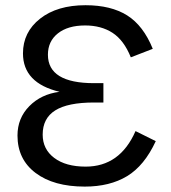

<svg xmlns="http://www.w3.org/2000/svg" viewBox="-20 -688 640 718"><path d="M296.9 9.8Q180.7 9.8 113 -41.3Q45.4 -92.3 45.4 -181.2Q45.4 -246.1 89.6 -291Q133.8 -335.9 202.6 -344.7Q65.9 -377.4 65.9 -488.3Q65.9 -567.9 129.9 -618.2Q193.8 -668.5 299.8 -668.5Q395 -668.5 455.6 -630.4Q516.1 -592.3 551.3 -505.4L469.2 -473.6Q443.4 -537.6 400.9 -565.2Q358.4 -592.8 298.3 -592.8Q233.9 -592.8 196.5 -563.2Q159.2 -533.7 159.2 -483.4Q159.2 -377 332 -377H366.7V-304.7H332Q233.4 -304.7 186.5 -275.1Q139.6 -245.6 139.6 -184.6Q139.6 -129.9 182.9 -97.4Q226.1 -64.9 300.3 -64.9Q428.7 -64.9 486.8 -197.8L562.5 -160.2Q520 -68.4 455.3 -29.3Q390.6 9.8 296.9 9.8Z"/></svg>

Font: Cousine
Style: Regular
Weight: 400
Monospace: yes
Designer: Steve Matteson
Foundry: Ascender Corporation
Version: Version 1.20